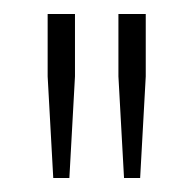

<svg xmlns="http://www.w3.org/2000/svg" viewBox="-20 -708 276 274"><path d="M157 -454 149 -599V-688H188V-599L180 -454ZM56 -454 48 -599V-688H87V-599L79 -454Z"/></svg>

Font: Saira Condensed Thin
Style: Regular
Weight: 250
Width: 3
Designer: Hector Gatti with collaboration of the Omnibus-Type team
Foundry: Omnibus-Type
Version: Version 1.101